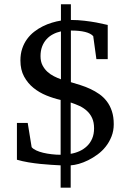

<svg xmlns="http://www.w3.org/2000/svg" viewBox="-20 -763 603 886"><path d="M414.1 -170.9Q414.1 -198.2 405.3 -217.8Q396.5 -237.3 381.3 -251.2Q366.2 -265.1 346.7 -274.2Q327.1 -283.2 306.2 -290V-53.2Q327.1 -56.6 346.7 -65.4Q366.2 -74.2 381.3 -88.6Q396.5 -103 405.3 -123.5Q414.1 -144 414.1 -170.9ZM261.2 -618.2Q241.2 -613.8 224.1 -604.7Q207 -595.7 194.3 -581.5Q181.6 -567.4 174.3 -548.1Q167 -528.8 167 -503.9Q167 -479.5 176 -461.9Q185.1 -444.3 198.7 -431.9Q212.4 -419.4 229 -411.1Q245.6 -402.8 261.2 -397ZM504.9 -189.9Q504.9 -159.2 494.6 -133.3Q484.4 -107.4 468 -86.7Q451.7 -65.9 430.4 -50.3Q409.2 -34.7 387 -23.7Q364.7 -12.7 343.8 -6.8Q322.8 -1 306.2 0V103H259.8V0Q241.2 -1 216.8 -2.4Q192.4 -3.9 165.8 -6.6Q139.2 -9.3 111.3 -13.9Q83.5 -18.6 58.1 -25.9V-195.8H107.9L126 -84Q132.8 -75.7 146.7 -69.1Q160.6 -62.5 179 -58.1Q197.3 -53.7 218.3 -51.3Q239.3 -48.8 259.8 -48.8V-301.8Q227.1 -309.1 194.1 -322.5Q161.1 -335.9 134.5 -357.4Q107.9 -378.9 91.1 -409.9Q74.2 -440.9 74.2 -483.9Q74.2 -514.2 82.5 -538.8Q90.8 -563.5 105 -582.8Q119.1 -602.1 137.9 -616.7Q156.7 -631.3 177.5 -641.6Q198.2 -651.9 220 -658.4Q241.7 -665 261.2 -668V-743.2H307.1V-670.9Q339.4 -670.9 369.9 -667.2Q400.4 -663.6 424.3 -659.2Q452.1 -653.8 477.1 -647.9V-490.2H424.8L410.2 -596.2Q386.7 -622.1 307.1 -622.1V-383.8Q328.6 -377.4 351.8 -370.1Q375 -362.8 397 -352.5Q418.9 -342.3 438.5 -328.6Q458 -314.9 472.9 -295.4Q487.8 -275.9 496.3 -250Q504.9 -224.1 504.9 -189.9Z"/></svg>

Font: BabelStone Ogham Pictish
Style: Regular
Weight: 400
Designer: Andrew West
Foundry: BabelStone
Version: Version 1.02 March 14, 2022